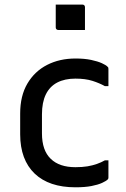

<svg xmlns="http://www.w3.org/2000/svg" viewBox="-20 -794 540 825"><path d="M304.6 -542.6Q342.8 -542.6 371.4 -536.6Q400 -530.5 417.8 -522.4Q435.6 -514.3 441.7 -507.7Q444.9 -504.9 445.4 -502.7Q445.9 -500.5 445.9 -496.8Q445.9 -478.8 445.9 -460.4Q445.9 -441.9 445.9 -423.9H430.6Q407.9 -436.7 377.4 -446.5Q346.9 -456.2 304.2 -456.2Q258.3 -456.2 226 -439.4Q193.7 -422.5 177 -388.4Q160.3 -354.2 160.3 -302.5V-220.8Q160.3 -184.5 169.7 -157Q179.2 -129.6 198.1 -111.5Q216.4 -93.6 243 -84.6Q269.5 -75.6 304.2 -75.6Q333.4 -75.6 355.8 -79.3Q378.3 -83.1 396.7 -89.7Q415.1 -96.2 430.6 -105H445.9Q445.9 -86.4 445.9 -67.9Q445.9 -49.5 445.9 -30.9Q445.9 -28.9 445.4 -26.9Q444.9 -24.9 442.9 -22.9Q436.1 -16.2 418.6 -8.1Q401.1 -0.1 372.9 5.4Q344.6 10.8 304.1 10.8Q247.6 10.8 203.7 -3.9Q159.8 -18.7 129 -48Q98.2 -77.4 82.4 -119.9Q66.7 -162.4 66.7 -216.9V-306.3Q66.7 -382.2 97.7 -434.9Q128.8 -487.6 182.4 -515.1Q236 -542.6 304.6 -542.6ZM219.5 -774.3Q233.5 -774.3 247.8 -774.3Q262.1 -774.3 276.8 -774.3Q291.5 -774.3 305.9 -774.3Q320.2 -774.3 334.1 -774.3Q339.1 -774.3 342.1 -771.3Q345.1 -768.3 345.1 -763.3V-665.2Q331.2 -665.2 316.9 -665.2Q302.5 -665.2 287.8 -665.2Q273.1 -665.2 258.8 -665.2Q244.5 -665.2 230.5 -665.2Q225.5 -665.2 222.5 -668.2Q219.5 -671.2 219.5 -676.2Z"/></svg>

Font: Recursive Sans Linear Light
Style: Regular
Weight: 300
Version: Version 1.085